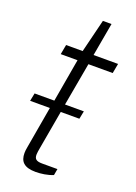

<svg xmlns="http://www.w3.org/2000/svg" viewBox="-133 -728 565 795"><g transform="rotate(20 149.0 -330.5)"><path d="M130 11C152 11 183 7 206 -3L211 -31H144C117 -31 109 -39 109 -58C109 -66 111 -76 113 -88L143 -258H225L232 -293H149L183 -483H290L298 -526H190L216 -672H178L142 -526H69L61 -483H135L102 -293H15L8 -258H95L63 -74C61 -64 60 -55 60 -47C60 -10 78 11 130 11Z"/></g></svg>

Font: Archivo Thin
Style: Italic
Weight: 100
Italic angle: -10°
Designer: Hector Gatti
Foundry: Omnibus-Type
Version: Version 2.001